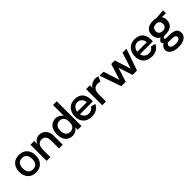

<svg xmlns="http://www.w3.org/2000/svg" viewBox="230 -1824 3274 3274"><g transform="rotate(-45 1866.5 -187.5)"><path d="M225.1 14.2Q133.3 14.2 79.1 -42.5Q24.9 -99.1 24.9 -195.8Q24.9 -293 79.1 -350.1Q133.3 -407.2 225.1 -407.2Q317.4 -407.2 370.8 -350.1Q424.3 -293 423.8 -195.8Q423.8 -99.1 370.1 -42.5Q316.4 14.2 225.1 14.2ZM225.1 -61Q280.3 -61 309.6 -95.9Q338.9 -130.9 338.9 -195.8Q337.9 -261.2 308.8 -296.6Q279.8 -332 225.1 -332Q169.4 -332 139.6 -296.6Q109.9 -261.2 109.9 -195.8Q109.9 -130.9 139.6 -95.9Q169.4 -61 225.1 -61Z M710 -405.8Q782.2 -405.8 830.1 -354Q877.9 -302.2 877.9 -225.1V0H788.1V-178.2Q788.1 -251 763.2 -285.4Q738.3 -319.8 685.1 -319.8Q634.3 -319.8 606.7 -283Q579.1 -246.1 579.1 -178.2V-168V0H488.8V-389.2H579.1V-320.8Q600.6 -360.4 634.5 -383.1Q668.5 -405.8 710 -405.8Z M1239.7 -596.2H1329.6V0H1239.7V-56.2Q1214.4 -23.4 1180.7 -4.6Q1147 14.2 1110.8 14.2Q1031.7 14.2 982.2 -37.6Q932.6 -89.4 932.6 -195.8Q932.6 -302.2 982.2 -354.7Q1031.7 -407.2 1110.8 -407.2Q1147 -407.2 1180.7 -388.4Q1214.4 -369.6 1239.7 -336.9ZM1233.9 -195.8Q1233.9 -263.7 1204.6 -296.4Q1175.3 -329.1 1127 -329.1Q1079.6 -329.1 1048.6 -296.1Q1017.6 -263.2 1017.6 -195.8Q1017.6 -128.9 1048.1 -96.4Q1078.6 -64 1127 -64Q1175.3 -64 1204.6 -96.2Q1233.9 -128.4 1233.9 -195.8Z M1453.1 -160.2Q1462.9 -111.8 1494.6 -86.4Q1526.4 -61 1577.1 -61Q1608.4 -61 1637 -77.9Q1665.5 -94.7 1679.2 -121.1L1762.2 -100.1Q1739.3 -45.9 1689.9 -15.9Q1640.6 14.2 1576.2 14.2Q1521 14.2 1477.5 -3.2Q1434.1 -20.5 1403.3 -60.5Q1372.6 -100.6 1365.2 -160.2Q1355.5 -269.5 1411.1 -338.4Q1466.8 -407.2 1567.4 -407.2Q1673.3 -407.2 1723.4 -340.3Q1773.4 -273.4 1763.2 -160.2ZM1565.4 -337.9Q1520 -337.9 1488 -306.2Q1456.1 -274.4 1450.2 -223.1H1679.2Q1678.7 -272.9 1646.2 -304.9Q1613.8 -336.9 1565.4 -337.9Z M1920.4 -330.1Q1955.6 -380.4 2016.6 -399.2Q2077.6 -418 2133.3 -395L2093.3 -306.2Q2089.8 -307.6 2083.5 -310.1Q2077.1 -312.5 2057.6 -315.2Q2038.1 -317.9 2019 -315.9Q1920.4 -304.2 1920.4 -173.8V0H1830.1V-389.2H1920.4Z M2709 -389.2H2804.2L2668 0H2562L2479 -256.8L2396 0H2290L2154.3 -389.2H2249L2344.2 -97.2L2436 -389.2H2522L2614.3 -97.2Z M2900.9 -160.2Q2910.6 -111.8 2942.4 -86.4Q2974.1 -61 3024.9 -61Q3056.2 -61 3084.7 -77.9Q3113.3 -94.7 3127 -121.1L3210 -100.1Q3187 -45.9 3137.7 -15.9Q3088.4 14.2 3023.9 14.2Q2968.8 14.2 2925.3 -3.2Q2881.8 -20.5 2851.1 -60.5Q2820.3 -100.6 2813 -160.2Q2803.2 -269.5 2858.9 -338.4Q2914.6 -407.2 3015.1 -407.2Q3121.1 -407.2 3171.1 -340.3Q3221.2 -273.4 3210.9 -160.2ZM3013.2 -337.9Q2967.8 -337.9 2935.8 -306.2Q2903.8 -274.4 2897.9 -223.1H3127Q3126.5 -272.9 3094 -304.9Q3061.5 -336.9 3013.2 -337.9Z M3708 -411.1V-342.8H3608.9Q3639.2 -308.6 3639.2 -251Q3639.2 -175.8 3591.6 -132.8Q3543.9 -89.8 3457 -89.8Q3415 -89.8 3398.4 -83.7Q3381.8 -77.6 3381.8 -60.1Q3381.8 -54.2 3384.3 -50Q3386.7 -45.9 3391.8 -43.5Q3397 -41 3402.1 -39.6Q3407.2 -38.1 3415.8 -37.8Q3424.3 -37.6 3430.2 -37.6Q3436 -37.6 3446 -37.8Q3456.1 -38.1 3460.9 -38.1Q3498.5 -38.1 3526.6 -35.4Q3554.7 -32.7 3581.3 -24.9Q3607.9 -17.1 3624.5 -4.2Q3641.1 8.8 3651.1 30.3Q3661.1 51.8 3661.1 81.1Q3661.1 146 3606 183.6Q3550.8 221.2 3460.9 221.2Q3360.8 221.2 3302.7 180.9Q3244.6 140.6 3253.9 78.1Q3262.2 20 3319.8 -7.8Q3287.1 -31.2 3299.1 -64.5Q3311 -97.7 3354 -110.8Q3316.4 -129.4 3295.2 -166.7Q3273.9 -204.1 3273.9 -251Q3273.9 -326.2 3321.5 -366.7Q3369.1 -407.2 3457 -407.2Q3493.7 -407.2 3532.2 -397ZM3457 -166Q3499 -166 3522 -188Q3544.9 -210 3544.9 -249Q3544.9 -289.1 3522 -311Q3499 -333 3457 -333Q3414.1 -333 3390.6 -311.3Q3367.2 -289.6 3367.2 -249Q3367.2 -209 3390.6 -187.5Q3414.1 -166 3457 -166ZM3473.1 36.1 3378.9 35.2Q3347.7 56.2 3346.7 84.5Q3345.7 112.8 3375 129.9Q3397.9 143.6 3443.1 146.2Q3488.3 148.9 3519 139.2Q3539.6 131.8 3551.3 117.9Q3563 104 3563 86.9Q3563 60.5 3541.3 48.8Q3519.5 37.1 3473.1 36.1Z"/></g></svg>

Font: Neutral Grotesk
Style: Regular
Weight: 400
Designer: Nawras Khrais
Foundry: Nawras Khrais
Version: Version 1.000;PS 001.000;hotconv 1.0.88;makeotf.lib2.5.64775